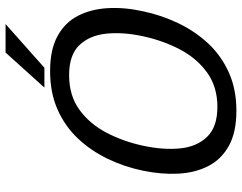

<svg xmlns="http://www.w3.org/2000/svg" viewBox="-112 -768 890 707"><g transform="rotate(-90 333.5 -415.0)"><path d="M279 10Q199 10 149 -18Q99 -46 74.5 -94.5Q50 -143 47 -205Q44 -267 58 -334Q72 -402 101.5 -463.5Q131 -525 176 -573Q221 -621 283 -648.5Q345 -676 425 -676Q504 -676 554 -648.5Q604 -621 628.5 -573Q653 -525 656.5 -463.5Q660 -402 645 -334Q631 -267 601.5 -205Q572 -143 527 -94.5Q482 -46 420 -18Q358 10 279 10ZM293 -60Q367 -60 419.5 -98Q472 -136 504.5 -198Q537 -260 553 -334Q569 -408 562.5 -469.5Q556 -531 520 -568.5Q484 -606 410 -606Q335 -606 283 -568.5Q231 -531 198.5 -469.5Q166 -408 150 -334Q134 -260 140 -198Q146 -136 182.5 -98Q219 -60 293 -60ZM598 -840 437 -697H364L493 -840Z"/></g></svg>

Font: Epunda Sans
Style: Italic
Weight: 400
Italic angle: -12.0243°
Designer: Simon Atzbach
Foundry: typofactur
Version: Version 2.204; ttfautohint (v1.8.4.7-5d5b)